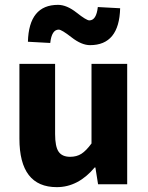

<svg xmlns="http://www.w3.org/2000/svg" viewBox="-20 -759 608 791"><path d="M214 12Q60 12 60 -188V-496H207V-207Q207 -155 221.5 -134Q236 -113 269 -113Q296 -113 315.5 -125.5Q335 -138 357 -168V-496H504V0H384L373 -69H370Q302 12 214 12ZM351 -573Q316 -573 275 -605Q234 -637 222 -637Q193 -637 187 -582L95 -587Q99 -739 219 -739Q255 -739 295.5 -707Q336 -675 348 -675Q377 -675 383 -730L475 -725Q471 -573 351 -573Z"/></svg>

Font: Toshiba Sans
Style: Bold
Weight: 700
Designer: Paul D. Hunt
Foundry: Toshiba Corporation
Version: Version 2.020;PS 2.0;hotconv 1.0.86;makeotf.lib2.5.63406